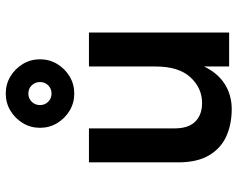

<svg xmlns="http://www.w3.org/2000/svg" viewBox="-99 -717 825 667"><g transform="rotate(-90 313.5 -383.5)"><path d="M83 -487H201V-189Q201 -141.5 224.5 -117.8Q248 -94 289 -94Q341.5 -94 378.8 -134.8Q416 -175.5 416 -255V-487H534V0H416V-87Q392.5 -38.5 354.2 -14.8Q316 9 268 9Q216 9 174.2 -9.5Q132.5 -28 107.8 -69Q83 -110 83 -177ZM322 -538Q289.5 -538 262.5 -554.2Q235.5 -570.5 219.2 -597.5Q203 -624.5 203 -657Q203 -689.5 219.2 -716.5Q235.5 -743.5 262.5 -759.8Q289.5 -776 322 -776Q354.5 -776 381.5 -759.8Q408.5 -743.5 424.8 -716.5Q441 -689.5 441 -657Q441 -624.5 424.8 -597.5Q408.5 -570.5 381.5 -554.2Q354.5 -538 322 -538ZM322 -617Q339 -617 350.5 -628.5Q362 -640 362 -657Q362 -674 350.5 -685.8Q339 -697.5 322 -697.5Q305 -697.5 293.5 -685.8Q282 -674 282 -657Q282 -640 293.5 -628.5Q305 -617 322 -617Z"/></g></svg>

Font: Karla
Style: Bold
Weight: 700
Designer: Jonathan Pinhorn
Version: Version 2.004; ttfautohint (v1.8.4.7-5d5b);gftools[0.9.33]